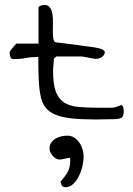

<svg xmlns="http://www.w3.org/2000/svg" viewBox="-20 -488 544 786"><path d="M136.7 -254.9Q109.4 -254.9 86.4 -250.5Q63.5 -246.1 36.1 -246.1Q25.4 -246.1 22.5 -254.4Q19.5 -262.7 19.5 -270.5V-275.4Q21.5 -279.3 25.9 -285.2Q30.3 -291 35.2 -296.4Q40 -301.8 43.5 -305.7Q46.9 -309.6 47.9 -309.6H137.7V-456.1Q137.7 -460 140.6 -461.9Q143.6 -463.9 147.9 -465.3Q152.3 -466.8 156.2 -467.3Q160.2 -467.8 162.1 -467.8Q177.7 -467.8 185.1 -456.5Q192.4 -445.3 194.8 -428.7Q197.3 -412.1 196.8 -392.6Q196.3 -373 196.3 -356.4Q196.3 -339.8 198.7 -327.6Q201.2 -315.4 210 -314.5Q217.8 -313.5 239.7 -311Q261.7 -308.6 285.6 -305.2Q309.6 -301.8 331.1 -298.8Q352.5 -295.9 362.3 -294.9Q364.3 -294.9 369.6 -293.5Q375 -292 381.3 -291Q387.7 -290 392.6 -288.1Q397.5 -286.1 399.4 -285.2Q401.4 -285.2 405.3 -281.2Q409.2 -277.3 409.2 -275.4Q409.2 -268.6 405.3 -262.7Q401.4 -256.8 395.5 -253.4Q389.6 -250 383.3 -248.5Q377 -247.1 371.1 -247.1Q369.1 -247.1 360.4 -248.5Q351.6 -250 342.3 -252Q333 -253.9 324.7 -255.4Q316.4 -256.8 314.5 -256.8H304.7Q295.9 -256.8 286.1 -256.8Q276.4 -256.8 266.6 -256.8H240.2Q233.4 -256.8 226.6 -256.8Q219.7 -256.8 214.8 -256.8H210L200.2 -247.1Q200.2 -246.1 200.2 -240.2Q200.2 -234.4 199.2 -226.6Q198.2 -218.8 197.8 -210.4Q197.3 -202.1 197.3 -197.3Q197.3 -144.5 208 -114.3Q218.8 -84 241.7 -68.8Q264.6 -53.7 300.3 -50.3Q335.9 -46.9 387.7 -46.9Q393.6 -46.9 403.3 -46.9Q413.1 -46.9 422.9 -46.9Q432.6 -46.9 439.5 -47.4Q446.3 -47.9 447.3 -47.9Q448.2 -47.9 452.1 -49.3Q456.1 -50.8 461.4 -52.2Q466.8 -53.7 470.2 -55.7Q473.6 -57.6 475.6 -57.6Q479.5 -57.6 481.9 -54.2Q484.4 -50.8 485.4 -45.9Q486.3 -41 486.3 -37.1V-30.3Q486.3 -14.6 479.5 -7.8Q472.7 -1 447.3 0H430.7Q418.9 0 406.7 0.5Q394.5 1 381.8 1H367.2Q311.5 1 272.5 -3.4Q233.4 -7.8 208 -18.1Q182.6 -28.3 168 -45.9Q153.3 -63.5 147 -91.8Q140.6 -120.1 138.7 -160.2Q136.7 -200.2 136.7 -254.9ZM227.5 255.9Q240.2 241.2 247.6 231Q254.9 220.7 259.8 210.4Q264.6 200.2 266.1 188Q267.6 175.8 267.6 158.2Q266.6 158.2 266.1 158.2Q265.6 158.2 263.7 158.2Q262.7 158.2 257.3 159.2Q252 160.2 245.6 161.6Q239.3 163.1 233.9 164.1Q228.5 165 227.5 165H222.7Q215.8 165 208.5 160.6Q201.2 156.2 195.3 149.4Q189.5 142.6 186 134.8Q182.6 127 182.6 121.1Q182.6 106.4 189.5 96.2Q196.3 85.9 207 79.6Q217.8 73.2 231 70.3Q244.1 67.4 255.9 67.4Q271.5 67.4 283.7 75.2Q295.9 83 304.7 95.7Q313.5 108.4 317.9 123.5Q322.3 138.7 322.3 154.3Q322.3 168.9 317.9 189.9Q313.5 210.9 304.2 230.5Q294.9 250 280.8 264.2Q266.6 278.3 248 278.3Q238.3 278.3 234.4 273.4Q230.5 268.6 227.5 255.9Z"/></svg>

Font: Swanky and Moo Moo Cyrillic
Style: Regular
Weight: 400
Designer: Kimberly Geswein; Denis Ignatov
Foundry: Kimberly Geswein; Denis Ignatov
Version: Version 1.003 June 27, 2018